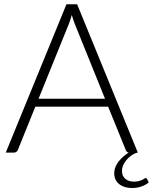

<svg xmlns="http://www.w3.org/2000/svg" viewBox="-20 -728 730 916"><path d="M675 121.5Q680 121.5 681.5 125.5L689.5 142.5Q675.5 154.5 654.5 161.8Q633.5 169 610 169Q572 169 548.5 150.2Q525 131.5 525 98.5Q525 83 530.8 68.8Q536.5 54.5 546.2 42Q556 29.5 568.2 19Q580.5 8.5 593.5 0Q583.5 -2 579.5 -13.5L496 -219H148.5L65.5 -13.5Q63.5 -8 58.5 -4Q53.5 0 46.5 0H7.5L297 -707.5H348L637.5 0Q631.5 0 619 6.2Q606.5 12.5 593.8 24.2Q581 36 571.5 52.2Q562 68.5 562 88Q562 112 578 125.2Q594 138.5 619 138.5Q633 138.5 642.5 135.8Q652 133 658.5 130Q665 127 668.8 124.2Q672.5 121.5 675 121.5ZM164 -257H481L336.5 -614.5Q333 -623 329.5 -633.8Q326 -644.5 322.5 -656.5Q319 -644.5 315.5 -633.8Q312 -623 308.5 -614Z"/></svg>

Font: Lato TR Light
Style: Regular
Weight: 300
Designer: Lukasz Dziedzic
Foundry: Lukasz Dziedzic
Version: Version 1.104 2013